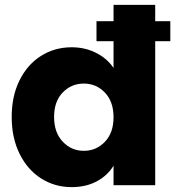

<svg xmlns="http://www.w3.org/2000/svg" viewBox="-20 -760 732 788"><path d="M679 -591H617V0H446V-80Q422 -40 377.5 -16Q333 8 274 8Q205 8 149 -27.5Q93 -63 60.5 -128.5Q28 -194 28 -280Q28 -366 60.5 -431Q93 -496 149 -531Q205 -566 274 -566Q329 -566 374.5 -543Q420 -520 446 -481V-591H376V-673H446V-740H617V-673H679ZM446 -279Q446 -343 410.5 -380Q375 -417 324 -417Q273 -417 237.5 -380.5Q202 -344 202 -280Q202 -216 237.5 -178.5Q273 -141 324 -141Q375 -141 410.5 -178Q446 -215 446 -279Z"/></svg>

Font: Poppins A&M
Style: Bold-A&M
Weight: 700
Designer: Ninad Kale (Devanagari), Jonny Pinhorn (Latin)
Foundry: Indian Type Foundry
Version: 4.004